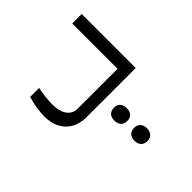

<svg xmlns="http://www.w3.org/2000/svg" viewBox="-221 -662 1219 1219"><g transform="rotate(-45 389.0 -52.0)"><path d="M252 0Q165.5 0 115.2 -52Q64.9 -104 64.9 -193.8Q64.9 -227.1 72 -270.5Q79.1 -314 89.8 -344.2H169.9Q154.8 -272 154.8 -209.2Q154.8 -146.5 180.7 -112.3Q206.5 -78.1 249 -78.1H607.9V-484.9H692.9V0ZM458.5 183.8Q443.8 200.2 417.5 200.2Q391.1 200.2 376 184.6Q360.8 168.9 360.8 140.1Q360.8 111.3 375.7 95.7Q390.6 80.1 417.2 80.1Q443.8 80.1 458.5 96.4Q473.1 112.8 473.1 140.1Q473.1 167.5 458.5 183.8ZM458.5 364.5Q443.8 380.9 417.5 380.9Q391.1 380.9 376 365.2Q360.8 349.6 360.8 321Q360.8 292.5 376 276.9Q391.1 261.2 417.2 261.2Q443.4 261.2 458.3 277.3Q473.1 293.5 473.1 320.8Q473.1 348.1 458.5 364.5Z"/></g></svg>

Font: DroidArabicKufi
Style: Regular
Weight: 400
Designer: Pascal Zoghbi
Foundry: Ascender Corporation
Version: Version 1.00